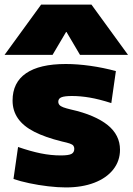

<svg xmlns="http://www.w3.org/2000/svg" viewBox="-28 -810 580 840"><path d="M260 10Q225 10 182.5 5Q140 0 100 -8.5Q60 -17 31 -27L51 -167Q106 -148 150.5 -139Q195 -130 238 -130Q272 -130 284.5 -136.5Q297 -143 297 -159Q297 -167 293 -172.5Q289 -178 277.5 -182Q266 -186 243 -191Q170 -209 122 -233.5Q74 -258 50.5 -292Q27 -326 27 -370Q27 -449 86 -489.5Q145 -530 260 -530Q310 -530 367 -522Q424 -514 479 -499L459 -359Q406 -376 365 -383Q324 -390 287 -390Q255 -390 241 -384.5Q227 -379 227 -365Q227 -357 232 -351Q237 -345 249 -340.5Q261 -336 282 -331Q336 -319 376.5 -301.5Q417 -284 443.5 -262.5Q470 -241 483.5 -214Q497 -187 497 -155Q497 -106 467.5 -68.5Q438 -31 384.5 -10.5Q331 10 260 10ZM-8 -570 152 -790H372L532 -570H322L263 -670H261L202 -570Z"/></svg>

Font: M PLUS 1 Black
Style: Regular
Weight: 900
Designer: Coji Morishita
Foundry: UNDERFOREST DESIGN
Version: Version 1.001